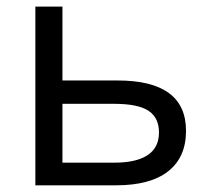

<svg xmlns="http://www.w3.org/2000/svg" viewBox="-20 -555 632 575"><path d="M167 -314H332Q537.1 -314 537.1 -163.1Q537.1 -84 483.6 -42Q430.2 0 327.1 0H85.9V-535.2H167ZM167 -244.1V-67.9H323.2Q387.7 -67.9 421.9 -90.3Q456.1 -112.8 456.1 -158.2Q456.1 -202.6 424.6 -223.4Q393.1 -244.1 320.8 -244.1Z"/></svg>

Font: XL-Viking
Style: Regular
Weight: 400
Foundry: Ascender Corporation
Version: Version 1.10 March 23, 2015